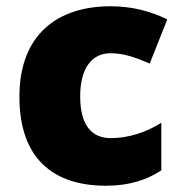

<svg xmlns="http://www.w3.org/2000/svg" viewBox="-20 -634 579 613"><path d="M318 -41C394 -41 449 -60 495 -90V-242C446 -211 389 -193 334 -193C276 -193 236 -230 236 -326C236 -419 275 -464 333 -464C375 -464 412 -451 458 -431L514 -572C462 -598 401 -614 333 -614C166 -614 42 -526 42 -325C42 -128 150 -41 318 -41Z"/></svg>

Font: Noto Sans Tamil UI Black
Style: Regular
Weight: 900
Designer: Jelle Bosma - Monotype Design Team
Foundry: Monotype Imaging Inc.
Version: Version 2.004